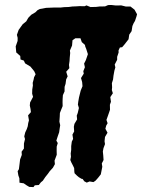

<svg xmlns="http://www.w3.org/2000/svg" viewBox="-20 -727 568 768"><path d="M58 3.8 57.4 -14 53.4 -25.4 50.6 -42.2 55.6 -50.2 58.8 -76 60.4 -89.4 67.2 -107.4 66.4 -120.2 75.6 -132.6 75.8 -153.2 80 -170.8 77 -181.4 80.8 -197 87.2 -210.8 91 -222 92.8 -234.4 95.8 -245.8 92.4 -265.8 103.6 -278.4 102.2 -290.8 99.2 -305 100.4 -317.2 112.2 -339.6 108.6 -352.2 109 -368.8 111.6 -385.2 110.8 -395.4 114.6 -409.4 116.2 -417.8 122.4 -430 116.8 -442.2 101.8 -460.6 80.4 -473.6 75.4 -484.6 62 -489.2 61 -503.2 45 -517.2 42.8 -541.4 50.4 -563.2 50.6 -575.8 47.6 -587.6 54.6 -607.4 70.6 -629.8 85 -641.6 93.2 -655.8 104.8 -667.8 121.6 -677.8 130 -686.2 139.4 -691 164.6 -695.6 194.8 -696.8H222.2L236.4 -698.4L254.2 -699L269.6 -701L284.2 -701.6L297.4 -702.4L319 -702.2L325.8 -705.4L342 -698.8L364.8 -699.4L378.2 -701L400.2 -701.4L412.6 -706.8L425.8 -707L443.6 -705L465 -705.4L483.6 -700.8L501.8 -701L518 -688.4L528.2 -670L525.8 -660.8L520 -643.4L514.6 -634.4L509.6 -622.8L506.4 -602.4L497 -588.6L494.2 -570L477.2 -548.2L468.6 -538.2L459.6 -537L454.2 -525.6L454.4 -516.8L448.6 -499.6V-487.8L438.8 -468.8L441.4 -457.4L437.6 -444.4L434 -424.6L432.2 -409L427.6 -394.4L428.4 -377.6L427.4 -366.8L431.4 -354L421.2 -338.6L423.8 -320L419.6 -308L420 -288L417 -279L411.4 -263L405.8 -247.4L410.4 -234.2L404.8 -224.4L401.6 -212L410 -196.2L400 -179.2L398.2 -162L400 -150.6L393.8 -134L391.4 -120.8L393 -105.4L394.2 -87L387.2 -73.2L389.2 -59.8L383.2 -29.6L372.2 -15.6L361.8 -4L353.6 1.4L338.4 -1.2L327 3.4L317.2 -1.8L310.4 -11.2L306 -11.8L295 -18.4L288.6 -23.8L278.4 -33.8L277.4 -39.2L276.6 -54.8L271.4 -65.6L265 -78L261.2 -87.2L263.8 -99.6L262.8 -113L264.8 -127.6V-142.6L267.2 -160.6L272.4 -171.2L269.8 -188.6L276.6 -201.2L275.4 -220L277.8 -231.6L288.4 -249.4L287 -264.6L291 -275.2L295.6 -295L291.6 -308.6L293.2 -321.2L296 -337.2L302.8 -364.6L310 -382.2L308.6 -398.6L304 -414.8L315 -432.4L313.2 -442.2L319.6 -458L316.4 -472.6L323.4 -486.6L331.6 -510.4L324.6 -532.2L321.2 -540.2L319.8 -547.4L307.2 -558.6L301.8 -574L281.2 -573.8L270 -566L268.2 -544.8L259.6 -524.6L260.8 -515L259 -496.8L258.2 -483.2L256 -467.4L257.4 -454.4L244.8 -440L250.6 -421.6L244.6 -409.2L242.2 -391.4L238.4 -379.6L238.2 -361.2L231.6 -346.6L230.6 -332.2L230.2 -318.8L230.6 -302.6L224.4 -287.4L219.6 -275L219 -260.4L217.6 -240.4L220.8 -226.2L218.6 -212.4L216.6 -197.8L211.2 -182.4L205.4 -164.6L211 -154.8L206.8 -140.6L206.6 -124.2L207 -108L198.2 -84.4L199.6 -70.4L191.6 -56L178.8 -42L171.6 -31.8L161.2 -18.8L151.4 -4.2L143.6 2.2L135.2 13L119.2 14.2L114 21.4L97 20.6L86.6 14.4L74.8 6.2Z"/></svg>

Font: Winky Rough
Style: Italic
Weight: 400
Italic angle: -8.97852°
Designer: Simon Atzbach
Foundry: typofactur
Version: Version 1.206